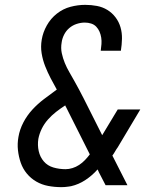

<svg xmlns="http://www.w3.org/2000/svg" viewBox="-20 -763 640 791"><path d="M233 8Q205 8 178.5 3Q152 -2 129.5 -15Q107 -28 90.5 -48Q74 -68 65.5 -92.5Q57 -117 54 -144Q51 -171 56 -199Q61 -229 76 -258Q91 -287 113 -311Q135 -335 161.5 -355Q188 -375 214 -394Q201 -417 188.5 -441Q176 -465 166 -490.5Q156 -516 151.5 -543.5Q147 -571 152 -600Q157 -630 173 -658.5Q189 -687 214.5 -707Q240 -727 270.5 -735Q301 -743 331 -743Q356 -743 379.5 -738.5Q403 -734 422.5 -722Q442 -710 456 -691.5Q470 -673 476.5 -650.5Q483 -628 482.5 -603.5Q482 -579 478 -554H395Q397 -568 398 -581.5Q399 -595 397 -608Q395 -621 390 -632.5Q385 -644 376.5 -653Q368 -662 355.5 -666Q343 -670 329 -670Q313 -670 296 -664.5Q279 -659 265.5 -647.5Q252 -636 244 -620Q236 -604 234 -588Q230 -565 234.5 -544Q239 -523 247 -503.5Q255 -484 265.5 -466Q276 -448 286 -430Q296 -412 306 -393.5Q316 -375 325 -357L401 -206L465 -312H558L465 -156Q459 -148 454 -139Q449 -130 443 -122L505 0H415L387 -54L385 -59L383 -63L382 -65Q360 -40 332 -21.5Q304 -3 273 4L267 5L260 6Q253 7 246.5 7.5Q240 8 233 8ZM250 -66Q264 -66 278.5 -70.5Q293 -75 306 -83.5Q319 -92 330 -103.5Q341 -115 350 -127L251 -324Q250 -325 249.5 -326Q249 -327 249 -329Q229 -316 211 -302Q193 -288 177.5 -270.5Q162 -253 152 -232.5Q142 -212 138 -191Q134 -165 139.5 -140.5Q145 -116 160.5 -98Q176 -80 200 -73Q224 -66 250 -66Z"/></svg>

Font: Iosevka SS04 Extended Oblique
Style: Regular
Weight: 400
Width: 7
Italic angle: -9°
Monospace: yes
Designer: Belleve Invis
Foundry: Belleve Invis
Version: Version 19.0.0; ttfautohint (v1.8.4)